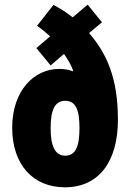

<svg xmlns="http://www.w3.org/2000/svg" viewBox="-20 -789 556 819"><path d="M208 -768 138 -679C158 -665 176 -650 194 -634L135 -584L196 -510L253 -559C271 -533 285 -509 292 -487L290 -485C273 -492 254 -495 232 -495C126 -495 32 -403 32 -244C32 -89 119 10 257 10C401 10 483 -99 483 -278C483 -457 435 -561 360 -648L415 -694L354 -769L290 -715C261 -738 233 -755 208 -768ZM258 -359C303 -359 319 -321 319 -243C319 -165 303 -125 258 -125C215 -125 196 -166 196 -242C196 -322 215 -359 258 -359Z"/></svg>

Font: Noto Sans Telugu ExtraCondensed Black
Style: Regular
Weight: 900
Width: 2
Designer: Jelle Bosma - Monotype Design Team
Foundry: Monotype Imaging Inc.
Version: Version 2.005